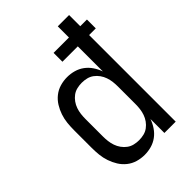

<svg xmlns="http://www.w3.org/2000/svg" viewBox="-218 -831 936 936"><g transform="rotate(-45 250.0 -363.5)"><path d="M215 8Q190 8 166 1Q142 -6 122.5 -21.5Q103 -37 90 -58Q77 -79 69 -102.5Q61 -126 58.5 -150.5Q56 -175 56 -200V-320Q56 -345 58.5 -369.5Q61 -394 69 -417.5Q77 -441 90 -462Q103 -483 122.5 -498.5Q142 -514 166 -521Q190 -528 215 -528Q239 -528 262 -521.5Q285 -515 304 -501Q323 -487 336.5 -467Q350 -447 358 -424V-597H252V-658H358V-735H436V-658H482V-597H436V0H358V-96Q350 -73 336.5 -53Q323 -33 304 -19Q285 -5 262 1.5Q239 8 215 8ZM246 -62Q263 -62 279.5 -66Q296 -70 309.5 -80Q323 -90 333 -104Q343 -118 348.5 -134Q354 -150 356 -166.5Q358 -183 358 -200V-320Q358 -337 356 -353.5Q354 -370 348.5 -386Q343 -402 333 -416Q323 -430 309.5 -440Q296 -450 279.5 -454Q263 -458 246 -458Q229 -458 212.5 -454Q196 -450 182.5 -440Q169 -430 159 -416Q149 -402 143.5 -386Q138 -370 136 -353.5Q134 -337 134 -320V-200Q134 -183 136 -166.5Q138 -150 143.5 -134Q149 -118 159 -104Q169 -90 182.5 -80Q196 -70 212.5 -66Q229 -62 246 -62Z"/></g></svg>

Font: Iosevka srxl
Style: Regular
Weight: 400
Monospace: yes
Designer: Belleve Invis
Foundry: Belleve Invis
Version: Version 33.0.1; ttfautohint (v1.8.3)